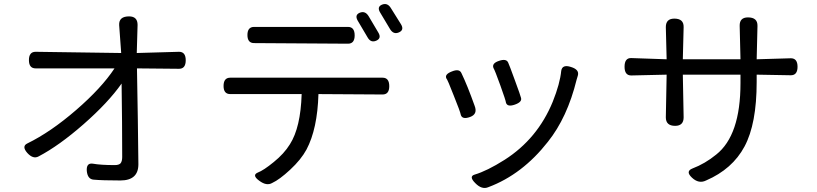

<svg xmlns="http://www.w3.org/2000/svg" viewBox="-20 -864 4040 949"><path d="M579 -602 569 -740Q567 -783 618 -783Q660 -783 660 -741L656 -602L865 -608Q898 -608 898 -566Q898 -524 865 -524L657 -526Q662 -259 664 -52Q664 28 575 28Q486 28 443 24Q413 22 409 -19Q406 -60 439 -55Q478 -48 547 -48Q568 -48 576 -57Q584 -67 584 -88Q584 -250 581 -451Q515 -357 393 -250Q272 -144 171 -91Q144 -76 115 -108Q86 -141 115 -155Q230 -211 356 -320Q482 -429 546 -526H156Q123 -526 123 -567Q123 -608 156 -608Z M1236 -731H1700Q1733 -731 1733 -689Q1733 -648 1700 -648L1236 -651Q1203 -651 1203 -691Q1203 -731 1236 -731ZM1085 -439Q1085 -480 1118 -480H1871Q1904 -480 1904 -438Q1904 -397 1871 -397L1554 -399Q1549 -227 1495 -125Q1468 -75 1414 -25Q1361 24 1326 40Q1298 57 1261 29Q1224 2 1254 -11Q1283 -22 1333 -63Q1384 -104 1413 -151Q1466 -234 1471 -399H1118Q1085 -399 1085 -439ZM1758 -801Q1785 -812 1802 -784L1850 -703Q1867 -675 1840 -663Q1813 -651 1797 -679L1748 -762Q1732 -790 1758 -801ZM1868 -841Q1895 -852 1912 -824L1962 -744Q1979 -716 1952 -704Q1925 -692 1908 -720L1859 -802Q1842 -830 1868 -841Z M2446 -563Q2483 -576 2492 -554Q2497 -544 2525 -467Q2553 -391 2555 -381Q2562 -360 2525 -347Q2488 -334 2481 -356Q2480 -367 2453 -442Q2426 -517 2419 -528Q2410 -551 2446 -563ZM2802 -533Q2845 -520 2836 -490Q2831 -472 2830 -470Q2784 -283 2688 -163Q2562 -2 2394 61Q2362 75 2329 41Q2296 8 2326 -1Q2387 -19 2474 -74Q2637 -178 2712 -361Q2748 -451 2754 -514Q2759 -547 2802 -533ZM2214 -511Q2251 -526 2261 -502Q2290 -442 2326 -341Q2342 -300 2304 -286Q2266 -272 2258 -295Q2255 -312 2223 -391Q2192 -471 2186 -477Q2177 -497 2214 -511Z M3720 -459Q3720 -252 3660 -140Q3600 -28 3470 28Q3434 46 3400 14Q3367 -17 3402 -31Q3465 -55 3520 -100Q3640 -195 3640 -453V-495H3355L3359 -284Q3359 -242 3317 -242Q3271 -242 3271 -284L3275 -495L3100 -491Q3067 -491 3067 -534Q3067 -578 3100 -577L3275 -571L3271 -730Q3271 -772 3313 -772Q3360 -772 3359 -730L3355 -571H3640L3636 -736Q3635 -778 3677 -778Q3725 -778 3724 -736L3720 -571L3889 -576Q3922 -576 3922 -534Q3922 -492 3889 -492L3720 -495Z"/></svg>

Font: Swei Gothic CJK TC Regular
Style: Regular
Weight: 400
Version: Version 2.129